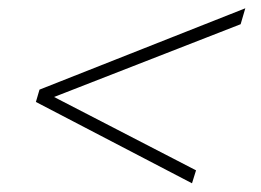

<svg xmlns="http://www.w3.org/2000/svg" viewBox="-20 -472 615 452"><path d="M94 -238.5 97 -249 441.5 -71 432 -40.5 64.5 -232 73 -261 557.5 -452.5 546.5 -415Z"/></svg>

Font: Newsreader 9pt ExtraLight
Style: Italic
Weight: 250
Italic angle: -17°
Designer: Hugues Gentile
Foundry: Production Type
Version: Version 1.003